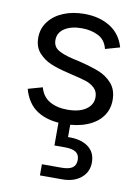

<svg xmlns="http://www.w3.org/2000/svg" viewBox="-86 -565 643 882"><g transform="rotate(10 235.5 -124.0)"><path d="M38.5 -122.8 105.6 -141.7Q117.3 -99.1 151.2 -79.6Q185.1 -60 234.3 -60Q289.9 -60 320.9 -81.7Q352 -103.4 352 -138.9Q352 -165.3 334.7 -181.4Q317.5 -197.6 292.5 -205.5Q267.6 -213.3 224.8 -223.1Q215.1 -225.8 206.1 -227.8Q160.3 -238.3 126.9 -252.2Q93.6 -266.1 69.4 -292.8Q45.3 -319.6 45.3 -362.6Q45.3 -405.3 70.2 -438.2Q95 -471 138.3 -489Q181.5 -507 236 -507Q306.2 -507 356.2 -475.9Q406.2 -444.8 423.7 -383.8L356.2 -364.6Q346.4 -405.7 312.9 -422.8Q279.3 -440 235.5 -440Q185.9 -440 155.5 -420.2Q125 -400.4 125 -365.8Q125 -335.2 149.2 -320.3Q173.4 -305.4 220.2 -294.6L251.5 -287.6Q307 -273.9 343.6 -259.7Q380.2 -245.4 406 -216.2Q431.7 -186.9 431.7 -139.4Q431.7 -95.9 407.6 -63Q383.5 -30 337.9 -11.5Q292.3 7 231 7Q154.5 7 105.6 -24.4Q56.8 -55.8 38.5 -122.8ZM162.9 207.1H253.1Q288.9 207.1 305.3 195.6Q321.6 184.1 321.6 159Q321.6 135 305.1 123.6Q288.6 112.2 253.1 112.2H204.6V-23.5H259.5V63.4Q318.2 61.6 353 86.7Q387.7 111.8 387.7 159Q387.7 204 354.5 231.6Q321.2 259.2 268 259.2H162.9Z"/></g></svg>

Font: AF Albert Sans Medium
Style: Regular
Weight: 500
Designer: Andreas Rasmussen
Foundry: a.Foundry
Version: Version 1.300;Glyphs 3.2 (3231)